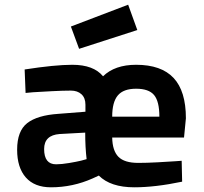

<svg xmlns="http://www.w3.org/2000/svg" viewBox="-20 -787 868 818"><path d="M569 -93Q605 -93 651 -95.5Q697 -98 726 -100L754 -102L756 -13Q641 11 552 11Q451 11 401 -39L375 -27Q290 11 197 11Q127 11 90 -31Q53 -73 53 -149Q53 -229 96 -262.5Q139 -296 229 -302L344 -311V-341Q344 -370 327 -385.5Q310 -401 282 -401Q249 -401 201 -398.5Q153 -396 121 -394L89 -391L85 -491Q214 -511 288 -511Q379 -511 419 -462Q469 -511 560 -511Q667 -511 719.5 -455Q772 -399 772 -283L764 -201H458Q459 -145 484.5 -119Q510 -93 569 -93ZM219 -87Q242 -87 274.5 -92.5Q307 -98 325.5 -102.5Q344 -107 349 -109Q343 -160 343 -222L234 -216Q168 -211 168 -152Q168 -87 219 -87ZM458 -290H659Q659 -355 636.5 -382Q614 -409 560 -409Q506 -409 482 -380.5Q458 -352 458 -290ZM282 -674 526 -767 565 -659 317 -579Z"/></svg>

Font: TitilliumText22L Rg
Style: Bold
Weight: 700
Designer: Campivisivi
Foundry: Campivisivi
Version: 1.000